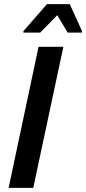

<svg xmlns="http://www.w3.org/2000/svg" viewBox="-20 -916 420 936"><path d="M22 0 168 -688H289L142 0ZM94 -757V-764L209 -896H320L380 -764L379 -757H310L259 -842L176 -757Z"/></svg>

Font: Saira Semi Condensed Medium
Style: Italic
Weight: 500
Width: 4
Italic angle: -12°
Designer: Hector Gatti with collaboration of the Omnibus-Type team
Foundry: Omnibus-Type
Version: Version 1.001; ttfautohint (v1.8)